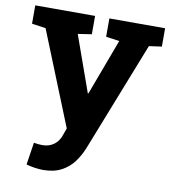

<svg xmlns="http://www.w3.org/2000/svg" viewBox="-83 -600 793 886"><g transform="rotate(10 313.5 -157.0)"><path d="M177.2 213.4Q158.7 213.4 137.9 210.2Q117.2 207 98.6 201.7L114.7 97.2Q124 99.1 135.3 100.1Q146.5 101.1 154.8 101.1Q185.5 101.1 208 85Q230.5 68.8 240.7 38.6L252.4 5.9L75.7 -433.1L10.7 -442.4V-528.3H291V-442.4L226.6 -432.6L309.6 -199.7L319.8 -170.9H322.8L420.9 -433.6L357.9 -442.4V-528.3H619.1V-442.4L559.6 -434.1L357.9 78.6Q343.3 115.2 320.6 145.8Q297.9 176.3 262.9 194.8Q228 213.4 177.2 213.4Z"/></g></svg>

Font: Roboto Slab LO
Style: Bold
Weight: 700
Designer: Google
Version: Version 2.000